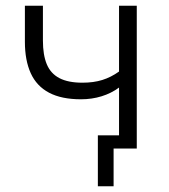

<svg xmlns="http://www.w3.org/2000/svg" viewBox="-20 -519 591 671"><path d="M377 132H322V-46H436V0H377ZM396 0V-213Q369 -193 335 -182.5Q301 -172 263 -172Q195 -172 151.5 -195Q108 -218 87.5 -263Q67 -308 67 -373V-499H130V-377Q130 -327 143.5 -294.5Q157 -262 187.5 -246Q218 -230 268 -230Q307 -230 337.5 -239.5Q368 -249 396 -269V-499H458V0Z"/></svg>

Font: Nunitoga
Style: Light
Weight: 300
Designer: Vernon Adams
Foundry: Vernon Adams
Version: Version 1.0